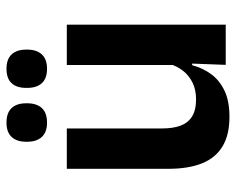

<svg xmlns="http://www.w3.org/2000/svg" viewBox="-88 -628 728 592"><g transform="rotate(-90 276.0 -332.0)"><path d="M176 -490V-194.5Q176 -163.5 184.2 -140.2Q192.5 -117 212.2 -104.2Q232 -91.5 265.5 -91.5Q295.5 -91.5 317.5 -102.5Q339.5 -113.5 354 -132Q368.5 -150.5 374.5 -173L394.5 -103.5H371Q362.5 -71.5 343.8 -45.5Q325 -19.5 292.8 -4Q260.5 11.5 212 11.5Q156 11.5 120.5 -10Q85 -31.5 68.2 -73.5Q51.5 -115.5 51.5 -177V-490ZM496 -490V0H372L376.5 -118.5L371.5 -128.5V-490ZM194 -551Q164.5 -551 149.8 -567Q135 -583 135 -611.5V-615.5Q135 -644.5 149.8 -660.2Q164.5 -676 194 -676Q224 -676 238.8 -660.2Q253.5 -644.5 253.5 -615.5V-611.5Q253.5 -583 238.8 -567Q224 -551 194 -551ZM360 -551Q330 -551 315.5 -567Q301 -583 301 -611.5V-615.5Q301 -644.5 315.5 -660.2Q330 -676 360 -676Q389.5 -676 404.2 -660.2Q419 -644.5 419 -615.5V-611.5Q419 -583 404.2 -567Q389.5 -551 360 -551Z"/></g></svg>

Font: Anek Bangla
Style: Semi-bold
Weight: 600
Designer: Sulekha Rajkumar (Bangla), Yesha Goshar (Latin)
Foundry: Ek Type
Version: Version 1.002;March 21, 2022;FontCreator 13.0.0.2683 64-bit